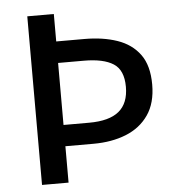

<svg xmlns="http://www.w3.org/2000/svg" viewBox="-53 -786 773 836"><g transform="rotate(-5 334.0 -368.5)"><path d="M97 0V-737H213V-617H336Q417 -617 479.5 -595.5Q542 -574 577.5 -525.5Q613 -477 613 -394Q613 -313 577 -261Q541 -209 478.5 -184Q416 -159 336 -159H213V0ZM213 -252H325Q413 -252 455.5 -287Q498 -322 498 -394Q498 -467 454.5 -495Q411 -523 325 -523H213Z"/></g></svg>

Font: Noto Sans KR Medium
Style: Regular
Weight: 500
Designer: Ryoko NISHIZUKA  (kana, bopomofo & ideographs); Paul D. Hunt (Latin, Greek & Cyrillic); Sandoll Communications , Soo-you
Foundry: Adobe
Version: Version 2.004-H2;hotconv 1.0.118;makeotfexe 2.5.65603